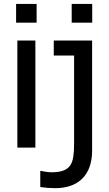

<svg xmlns="http://www.w3.org/2000/svg" viewBox="-20 -752 556 978"><path d="M166.5 -731.9H62V-636.7H166.5ZM449.7 -731.9H345.2V-636.7H449.7ZM160.2 -545.4H68.4V0H160.2ZM449.2 -545.4H253.9V-469.2H357.4V-22C357.4 32.7 353 65.9 339.4 87.9C323.7 113.3 293 125.5 243.7 125.5C228.5 125.5 205.6 122.6 190.4 118.7H185.1V200.7C210 204.6 235.4 206.5 261.2 206.5C379.9 206.5 449.2 138.7 449.2 15.6Z"/></svg>

Font: SG Kara
Style: Regular
Weight: 400
Designer: Damoon Khanjanzadeh
Version: Version 1.000